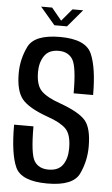

<svg xmlns="http://www.w3.org/2000/svg" viewBox="-57 -852 522 894"><g transform="rotate(5 204.5 -405.0)"><path d="M167.5 -732.5H226.5L295 -813.5H245L197 -756.5L150 -813.5H98.5ZM199 4.5Q319 4.5 347.5 -55.5Q376 -115.5 376 -183.5Q376 -270 345.5 -305.2Q315 -340.5 224.5 -373Q164 -394 137.2 -420.8Q110.5 -447.5 110.5 -509.5Q110.5 -553.5 131.2 -584.5Q152 -615.5 198 -615.5Q243 -615.5 263.8 -582.2Q284.5 -549 284.5 -424.5H375.5Q375.5 -552 347.2 -616.2Q319 -680.5 199 -680.5Q79.5 -680.5 50.5 -620.8Q21.5 -561 21.5 -495.5Q21.5 -413 52.5 -375.2Q83.5 -337.5 173 -305.5Q233 -285 259.5 -258.8Q286 -232.5 286 -167.5Q286 -119.5 265.2 -90Q244.5 -60.5 198.5 -60.5Q153 -60.5 132.2 -93Q111.5 -125.5 111.5 -255H21Q21 -118.5 49 -57Q77 4.5 199 4.5Z"/></g></svg>

Font: Anybody Condensed
Style: Regular
Weight: 400
Width: 3
Designer: Tyler Finck
Foundry: Etcetera Type Company
Version: Version 1.113;gftools[0.9.25]